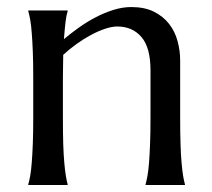

<svg xmlns="http://www.w3.org/2000/svg" viewBox="-20 -530 608 550"><path d="M411.1 -329.1Q411.1 -393.6 385.3 -423.8Q359.4 -454.1 315.9 -454.1Q300.3 -454.1 280.8 -447.5Q261.2 -440.9 240.7 -429.9Q220.2 -418.9 199.7 -404.3Q179.2 -389.6 161.1 -373L160.2 -309.1V-190.9Q160.2 -149.4 161.1 -118.4Q162.1 -87.4 164.1 -64.9Q166 -42.5 168.5 -27.3Q170.9 -12.2 173.8 -2V0H61V-2Q64 -12.2 66.7 -27.3Q69.3 -42.5 71 -64.9Q72.8 -87.4 74 -118.4Q75.2 -149.4 75.2 -190.9V-309.1Q75.2 -350.6 74 -381.6Q72.8 -412.6 71 -435.1Q69.3 -457.5 66.7 -472.7Q64 -487.8 61 -498V-500H173.8V-498Q169.9 -485.8 167.7 -467Q165.5 -448.2 163.1 -418Q183.1 -434.6 206.3 -451.2Q229.5 -467.8 254.4 -480.7Q279.3 -493.7 305.2 -501.7Q331.1 -509.8 356 -509.8Q394 -509.8 420.7 -496.6Q447.3 -483.4 464.1 -461.9Q481 -440.4 488.5 -412.8Q496.1 -385.3 496.1 -356.9V-190.9Q496.1 -149.4 497.1 -118.4Q498 -87.4 500 -64.9Q502 -42.5 504.4 -27.3Q506.8 -12.2 509.8 -2V0H397V-2Q399.9 -12.2 402.6 -27.3Q405.3 -42.5 407 -64.9Q408.7 -87.4 409.9 -118.4Q411.1 -149.4 411.1 -190.9Z"/></svg>

Font: Marcellus
Style: Regular
Weight: 400
Designer: Astigmatic (AOETI)
Foundry: Astigmatic (AOETI)
Version: Version 1.000